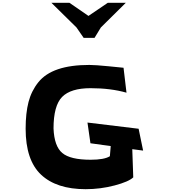

<svg xmlns="http://www.w3.org/2000/svg" viewBox="-20 -1324 1198 1363"><path d="M574 -1055 523 -1129 345 -1304H473L608 -1211L745 -1304H873L696 -1129L651 -1055ZM760 -215 766 -287 622 -307 601 -454 964 -410 996 -255 919 -265 926 -65Q894 -34 793.5 -7.5Q693 19 588 19Q381 19 271.5 -84Q162 -187 162 -410Q162 -521 182.5 -600Q203 -679 252.5 -740.5Q302 -802 392 -832.5Q482 -863 614 -863Q656 -863 752 -853.5Q848 -844 857 -843L878 -666Q766 -698 623 -698Q482 -698 421 -636Q360 -574 360 -412Q365 -286 422 -238Q479 -190 623 -190Q721 -190 760 -215Z"/></svg>

Font: OpenDyslexic
Style: Bold
Weight: 800
Designer: Abbie Gonzalez
Version: Version 0.920;hotconv 1.0.109;makeotfexe 2.5.65596